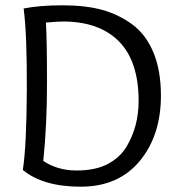

<svg xmlns="http://www.w3.org/2000/svg" viewBox="-20 -693 675 723"><path d="M66 -53Q80 -144 81 -354Q82 -564 69 -661Q129 -673 215.5 -673Q302 -673 364 -656Q426 -639 477.5 -601.5Q529 -564 557.5 -496Q586 -428 586 -333Q586 -183 506 -86.5Q426 10 284 10Q142 10 66 -53ZM153 -608Q157 -539 157 -381Q157 -223 143 -87Q197 -51 268 -51Q339 -51 385 -75Q431 -99 456 -140Q502 -216 502 -313Q502 -462 428 -537Q354 -612 217 -612Q195 -612 153 -608Z"/></svg>

Font: Overlock
Style: Regular
Weight: 400
Designer: Dario Muhafara
Foundry: Dario Manuel Muhafara
Version: Version 1.001